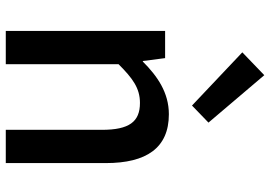

<svg xmlns="http://www.w3.org/2000/svg" viewBox="-155 -779 934 664"><g transform="rotate(90 312.0 -447.0)"><path d="M87 0H202V-390C251 -439 285 -464 336 -464C401 -464 429 -427 429 -332V0H544V-346C544 -486 492 -564 375 -564C300 -564 243 -524 193 -474H191L181 -551H87ZM345 -644 404 -701 240 -894 161 -818Z"/></g></svg>

Font: Noto Sans CJK TC Medium
Style: Regular
Weight: 500
Designer: Ryoko NISHIZUKA 西塚涼子 (kana, bopomofo & ideographs); Paul D. Hunt (Latin, Greek & Cyrillic); Sandoll Communications 산돌커뮤니
Foundry: Adobe
Version: Version 2.004;hotconv 1.0.118;makeotfexe 2.5.65603